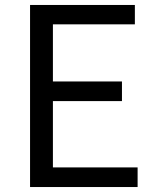

<svg xmlns="http://www.w3.org/2000/svg" viewBox="-20 -753 629 773"><path d="M101 0H534V-79H193V-346H471V-425H193V-655H523V-733H101Z"/></svg>

Font: Noto Sans CJK HK
Style: Regular
Weight: 400
Designer: Ryoko NISHIZUKA 西塚涼子 (kana, bopomofo & ideographs); Paul D. Hunt (Latin, Greek & Cyrillic); Sandoll Communications 산돌커뮤니
Foundry: Adobe
Version: Version 2.004;hotconv 1.0.118;makeotfexe 2.5.65603